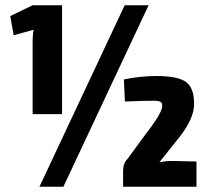

<svg xmlns="http://www.w3.org/2000/svg" viewBox="-20 -710 795 730"><path d="M216 -276H104V-547Q104 -580 108 -597L32 -576L19 -649L104 -690H216ZM221 0H130L454 -690H545ZM576 -421Q653 -421 685.5 -399.5Q718 -378 718 -315Q718 -260 664 -191L586 -93Q609 -98 633 -98L727 -96V0H448V-59Q448 -90 465 -106L533 -199Q588 -269 596 -300Q599 -317 591.5 -322Q584 -327 565 -327Q527 -327 455 -324L451 -408Q514 -421 576 -421Z"/></svg>

Font: exo2condensed_b
Style: Bold
Weight: 700
Width: 3
Designer: Natanael Gama
Version: Version 1.001;PS 001.001;hotconv 1.0.70;makeotf.lib2.5.58329